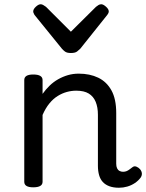

<svg xmlns="http://www.w3.org/2000/svg" viewBox="-20 -865 687 902"><path d="M539 17Q513 17 494 10Q475 3 463 -10Q451 -23 445.5 -42.5Q440 -62 440 -86V-326Q440 -361 429.5 -386.5Q419 -412 397 -425.5Q375 -439 338 -439Q316 -439 294 -433Q272 -427 251 -414Q230 -401 212 -379Q194 -357 180 -325V-11Q180 2 169 8.5Q158 15 136 15Q115 15 104.5 8.5Q94 2 94 -11V-489Q94 -502 104.5 -508.5Q115 -515 136 -515Q158 -515 169 -508.5Q180 -502 180 -489V-424Q195 -445 213 -462.5Q231 -480 253 -492.5Q275 -505 299 -512Q323 -519 350 -519Q402 -519 441.5 -500Q481 -481 503.5 -440.5Q526 -400 526 -334V-96Q526 -83 530 -74.5Q534 -66 541.5 -62Q549 -58 558 -58Q567 -58 574.5 -61Q582 -64 589 -69.5Q596 -75 603 -80Q611 -86 621 -82Q631 -78 638 -70Q646 -60 646.5 -50Q647 -40 641 -31Q630 -16 613.5 -5Q597 6 578 11.5Q559 17 539 17ZM456 -845Q465 -845 478 -833.5Q491 -822 491 -811Q491 -809 490 -805.5Q489 -802 484 -795L357 -636Q351 -630 342 -623Q333 -616 313 -616Q294 -616 285 -623Q276 -630 271 -636L142 -795Q138 -802 137 -805.5Q136 -809 136 -811Q136 -822 148.5 -833.5Q161 -845 171 -845Q177 -845 183 -841.5Q189 -838 196 -833L313 -716L431 -833Q437 -838 443 -841.5Q449 -845 456 -845Z"/></svg>

Font: Playwrite BR
Style: Regular
Weight: 400
Designer: Veronika Burian, José Scaglione
Foundry: TypeTogether
Version: Version 1.002